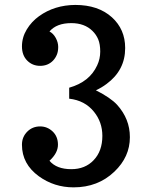

<svg xmlns="http://www.w3.org/2000/svg" viewBox="-20 -765 626 794"><path d="M184.6 -100.1Q213.9 -65.4 274.9 -65.4Q332 -65.4 367.2 -102.5Q403.3 -140.1 403.3 -203.1Q403.3 -259.8 368.7 -302.7Q331.1 -349.6 266.1 -356.9V-402.3Q350.6 -426.3 381.8 -494.6Q394.5 -521.5 394.5 -551.8Q394.5 -582 386.2 -602.1Q377.9 -622.1 362.3 -637.2Q329.6 -669.4 274.9 -669.4Q213.9 -669.4 184.6 -634.8Q200.2 -627 210.4 -608.4Q220.7 -589.8 220.7 -570.8Q220.7 -551.8 214.8 -538.1Q209 -524.4 199.2 -514.2Q178.2 -492.7 146 -492.7Q114.3 -492.7 92.8 -514.2Q70.8 -536.1 70.8 -573.2Q70.8 -610.4 90.6 -643.1Q110.4 -675.8 141.6 -698.2Q205.6 -744.1 291.5 -744.6Q386.2 -744.6 442.9 -693.4Q497.6 -643.6 497.6 -566.9V-565.9Q497.6 -474.6 420.9 -418Q399.4 -401.9 376.5 -391.6Q437.5 -360.8 464.4 -331.5Q517.1 -272.9 517.1 -198.2V-197.3Q517.1 -116.2 453.1 -55.2Q385.3 9.8 284.2 9.8Q204.1 9.8 140.6 -36.1Q70.8 -86.9 70.8 -166V-167Q70.8 -198.7 92.8 -220.7Q114.3 -242.2 146 -242.2Q175.3 -242.2 197.3 -221.7Q219.7 -200.7 219.7 -166.5Q219.7 -132.3 184.6 -100.1Z"/></svg>

Font: Copse
Style: Regular
Weight: 400
Version: Version 1.000